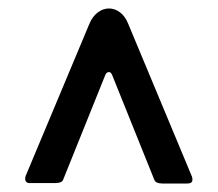

<svg xmlns="http://www.w3.org/2000/svg" viewBox="-20 -560 515 453"><path d="M245 -382Q242 -390 237 -390Q231 -390 228 -382L129 -136Q126 -128 110 -128H50Q43 -128 40.5 -133Q38 -138 41 -146L191 -504Q198 -521 210.5 -530.5Q223 -540 237 -540Q251 -540 263 -531Q275 -522 282 -505L433 -143Q434 -140 434 -136Q434 -127 422 -127H364Q347 -127 344 -136Z"/></svg>

Font: n
Style: Regular
Weight: 600
Designer: Pablo Impallari, Rodrigo Fuenzalida
Foundry: Impallari Type
Version: Version 1.002; ttfautohint (v1.5)